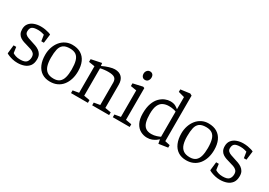

<svg xmlns="http://www.w3.org/2000/svg" viewBox="10 -1477 3174 2264"><g transform="rotate(30 1597.0 -345.5)"><path d="M204 8Q168 8 136.5 0.5Q105 -7 82 -16.5Q59 -26 50 -33L63 -149H99L110 -70Q124 -60 150 -51Q176 -42 211 -42Q276 -42 297.5 -68Q319 -94 319 -134Q319 -166 302.5 -183.5Q286 -201 259 -210.5Q232 -220 202 -228Q175 -235 149 -244Q123 -253 102 -267Q81 -281 68 -305Q55 -329 55 -366Q55 -412 79 -442.5Q103 -473 143.5 -488Q184 -503 232 -503Q264 -503 292.5 -498Q321 -493 342 -486.5Q363 -480 372 -474L357 -354H322L309 -436Q305 -438 278.5 -444.5Q252 -451 223 -451Q165 -451 142.5 -433Q120 -415 120 -373Q120 -349 135 -334.5Q150 -320 175 -311Q200 -302 229 -293Q256 -285 284 -275Q312 -265 335 -249Q358 -233 372 -208.5Q386 -184 386 -146Q386 -88 360.5 -54.5Q335 -21 293.5 -6.5Q252 8 204 8Z M647 8Q581 8 535 -22Q489 -52 465 -108Q441 -164 441 -240Q441 -294 457 -341.5Q473 -389 502 -425Q531 -461 572 -481.5Q613 -502 662 -502Q732 -502 779.5 -473Q827 -444 851 -390.5Q875 -337 875 -263Q875 -204 859.5 -154.5Q844 -105 815 -68.5Q786 -32 743.5 -12Q701 8 647 8ZM666 -44Q716 -44 745 -67Q774 -90 786.5 -135Q799 -180 799 -244Q799 -315 786 -360.5Q773 -406 742.5 -428Q712 -450 659 -450Q599 -450 568.5 -426.5Q538 -403 527.5 -357.5Q517 -312 517 -244Q517 -181 530.5 -136.5Q544 -92 576.5 -68Q609 -44 666 -44Z M931 0V-37L1012 -51V-412L931 -425V-462L1071 -491L1076 -454H1079Q1121 -475 1166.5 -488.5Q1212 -502 1240 -502Q1302 -502 1335.5 -467Q1369 -432 1369 -367V-51L1450 -37V0H1219V-37L1300 -51V-355Q1300 -399 1275 -418Q1250 -437 1188 -437Q1160 -437 1128 -433Q1096 -429 1081 -424V-51L1161 -37V0Z M1500 0V-37L1581 -51V-412L1501 -425V-462L1630 -491L1650 -483V-51L1730 -37V0ZM1608 -570Q1584 -570 1570.5 -586Q1557 -602 1557 -627Q1557 -651 1572 -669.5Q1587 -688 1612 -688Q1635 -688 1648.5 -673.5Q1662 -659 1662 -633Q1662 -608 1648 -589Q1634 -570 1608 -570Z M1967 8Q1921 8 1878.5 -14.5Q1836 -37 1809.5 -87Q1783 -137 1783 -217Q1783 -298 1803.5 -353.5Q1824 -409 1857 -441.5Q1890 -474 1926.5 -488.5Q1963 -503 1995 -503Q2042 -503 2070 -486Q2098 -469 2108 -459V-476V-492V-625L2025 -648V-682L2151 -699L2177 -685V-65L2245 -50V-16L2122 3L2112 -50L2108 -51Q2100 -42 2080.5 -28Q2061 -14 2032.5 -3Q2004 8 1967 8ZM1991 -55Q2027 -55 2060 -66Q2093 -77 2108 -85V-428Q2095 -434 2068.5 -439.5Q2042 -445 2009 -445Q1966 -445 1931.5 -428.5Q1897 -412 1877.5 -370.5Q1858 -329 1858 -253Q1858 -189 1870 -144.5Q1882 -100 1911 -77.5Q1940 -55 1991 -55Z M2501 8Q2435 8 2389 -22Q2343 -52 2319 -108Q2295 -164 2295 -240Q2295 -294 2311 -341.5Q2327 -389 2356 -425Q2385 -461 2426 -481.5Q2467 -502 2516 -502Q2586 -502 2633.5 -473Q2681 -444 2705 -390.5Q2729 -337 2729 -263Q2729 -204 2713.5 -154.5Q2698 -105 2669 -68.5Q2640 -32 2597.5 -12Q2555 8 2501 8ZM2520 -44Q2570 -44 2599 -67Q2628 -90 2640.5 -135Q2653 -180 2653 -244Q2653 -315 2640 -360.5Q2627 -406 2596.5 -428Q2566 -450 2513 -450Q2453 -450 2422.5 -426.5Q2392 -403 2381.5 -357.5Q2371 -312 2371 -244Q2371 -181 2384.5 -136.5Q2398 -92 2430.5 -68Q2463 -44 2520 -44Z M2962 8Q2926 8 2894.5 0.5Q2863 -7 2840 -16.5Q2817 -26 2808 -33L2821 -149H2857L2868 -70Q2882 -60 2908 -51Q2934 -42 2969 -42Q3034 -42 3055.5 -68Q3077 -94 3077 -134Q3077 -166 3060.5 -183.5Q3044 -201 3017 -210.5Q2990 -220 2960 -228Q2933 -235 2907 -244Q2881 -253 2860 -267Q2839 -281 2826 -305Q2813 -329 2813 -366Q2813 -412 2837 -442.5Q2861 -473 2901.5 -488Q2942 -503 2990 -503Q3022 -503 3050.5 -498Q3079 -493 3100 -486.5Q3121 -480 3130 -474L3115 -354H3080L3067 -436Q3063 -438 3036.5 -444.5Q3010 -451 2981 -451Q2923 -451 2900.5 -433Q2878 -415 2878 -373Q2878 -349 2893 -334.5Q2908 -320 2933 -311Q2958 -302 2987 -293Q3014 -285 3042 -275Q3070 -265 3093 -249Q3116 -233 3130 -208.5Q3144 -184 3144 -146Q3144 -88 3118.5 -54.5Q3093 -21 3051.5 -6.5Q3010 8 2962 8Z"/></g></svg>

Font: Faustina Light
Style: Regular
Weight: 300
Designer: Alfonso Garcia
Foundry: http://www.omnibus-type.com
Version: Version 1.200